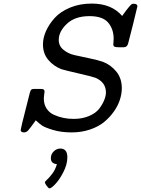

<svg xmlns="http://www.w3.org/2000/svg" viewBox="-20 -726 785 1069"><path d="M95.2 -2.9Q95.2 -5.9 103.5 -40.5Q111.8 -75.2 126 -130.1Q140.1 -185.1 146 -209Q149.9 -224.1 155 -227.5Q160.2 -231 170.9 -231H200.2Q211.4 -231 215.8 -230.5Q220.2 -230 224.1 -226.6Q228 -223.1 228 -215.8Q228 -212.9 226.1 -200Q224.1 -187 224.1 -176.8Q224.1 -144.5 239.5 -121.3Q254.9 -98.1 280.5 -86.7Q306.2 -75.2 333 -69.6Q359.9 -64 390.1 -64Q439 -64 477.1 -80.6Q515.1 -97.2 533.4 -122.1Q551.8 -147 560.8 -169.9Q569.8 -192.9 569.8 -210.9Q569.8 -268.1 511.2 -293Q497.1 -298.8 418.5 -316.9Q339.8 -335 321.8 -340.8Q279.8 -356.9 249.5 -391.8Q219.2 -426.8 219.2 -479Q219.2 -515.1 236.1 -553Q252.9 -590.8 284.4 -626Q315.9 -661.1 369.9 -683.6Q423.8 -706.1 491.2 -706.1Q601.1 -706.1 660.2 -637.2Q683.1 -669.4 695.6 -684.3Q708 -699.2 712.4 -702.1Q716.8 -705.1 722.2 -705.1H724.1Q745.1 -705.1 745.1 -690.9Q745.1 -688 719.5 -585.9Q693.8 -483.9 692.9 -481.9Q687 -462.9 668.9 -462.9H641.1Q623 -462.9 616.9 -466.6Q610.8 -470.2 610.8 -479Q610.8 -481.9 611.8 -491.9Q612.8 -502 612.8 -509.8Q612.8 -564 582.3 -600.1Q551.8 -636.2 478 -636.2Q397.9 -636.2 352.5 -593.5Q307.1 -550.8 307.1 -503.9Q307.1 -469.7 334 -448.2Q360.8 -426.8 393.8 -419.4Q426.8 -412.1 476.8 -401.6Q526.9 -391.1 553.2 -381.8Q597.2 -364.7 627.7 -327.4Q658.2 -290 658.2 -234.9Q658.2 -204.1 647.7 -171.1Q637.2 -138.2 614.5 -105.7Q591.8 -73.2 560.3 -47.1Q528.8 -21 481.4 -4.9Q434.1 11.2 378.9 11.2Q320.8 11.2 275.4 -2.4Q230 -16.1 214.1 -27.1Q198.2 -38.1 179.2 -56.2Q146 -9.3 136 1Q126 11.2 113.8 11.2Q95.2 11.2 95.2 -2.9ZM296.9 188Q262.7 185.1 263.2 153.8Q263.2 132.8 279.1 116.9Q294.9 101.1 315.9 101.1Q355 101.1 355 149.9Q355 189 333 231.9Q311 274.9 288.1 298.8Q265.1 322.8 255.9 322.8Q250 322.8 240 308.8Q230 294.9 230 289.8Q230 284.7 241.9 274.2Q253.9 263.7 271 241.2Q288.1 218.8 296.9 188Z"/></svg>

Font: CMU Concrete
Style: BoldItalic
Weight: 700
Italic angle: -14.04°
Version: Version 0.7.0